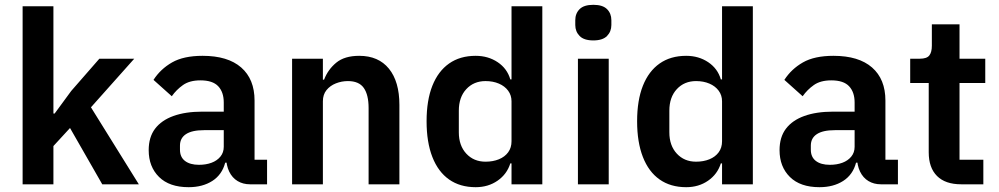

<svg xmlns="http://www.w3.org/2000/svg" viewBox="-20 -766 4152 798"><path d="M74 0V-740H202V-400V-294H207L276 -388L393 -522H538L358 -320L557 0H405L271 -234L202 -159V0Z M1090 0H1019Q990 0 967.5 -13.5Q945 -27 932.5 -53Q920 -79 920 -114V-125L952 -90H916Q903 -40 862.5 -14Q822 12 764 12Q684 12 641 -30.5Q598 -73 598 -142Q598 -196 624.5 -231Q651 -266 701 -284Q751 -302 821 -302H910V-340Q910 -383 887 -407.5Q864 -432 813 -432Q768 -432 740.5 -412.5Q713 -393 694 -366L618 -434Q647 -479 695 -506.5Q743 -534 822 -534Q927 -534 982.5 -485.5Q1038 -437 1038 -348V-102H1090ZM910 -225H828Q778 -225 753 -208.5Q728 -192 728 -161V-144Q728 -113 749 -97Q770 -81 807 -81Q836 -81 859 -89.5Q882 -98 896 -115Q910 -132 910 -156Z M1322 0H1194V-522H1322V-435H1327Q1343 -477 1377.5 -505.5Q1412 -534 1473 -534Q1553 -534 1596.5 -480.5Q1640 -427 1640 -330V0H1512V-317Q1512 -372 1492 -400.5Q1472 -429 1426 -429Q1400 -429 1376 -419.5Q1352 -410 1337 -391.5Q1322 -373 1322 -345Z M2106 0V-87H2101Q2087 -42 2048 -15Q2009 12 1957 12Q1892 12 1846.5 -20Q1801 -52 1777 -113.5Q1753 -175 1753 -262Q1753 -349 1777 -409.5Q1801 -470 1846.5 -502Q1892 -534 1957 -534Q2009 -534 2048.5 -507.5Q2088 -481 2101 -436H2106V-740H2234V0ZM1998 -94Q2029 -94 2053.5 -104Q2078 -114 2092 -133Q2106 -152 2106 -179V-345Q2106 -370 2092 -389Q2078 -408 2053.5 -418.5Q2029 -429 1998 -429Q1949 -429 1918 -395.5Q1887 -362 1887 -306V-216Q1887 -161 1918 -127.5Q1949 -94 1998 -94Z M2446 -598Q2407 -598 2389 -616.5Q2371 -635 2371 -662V-682Q2371 -710 2389 -728Q2407 -746 2446 -746Q2485 -746 2503 -728Q2521 -710 2521 -682V-662Q2521 -635 2503 -616.5Q2485 -598 2446 -598ZM2382 0V-522H2510V0Z M2981 0V-87H2976Q2962 -42 2923 -15Q2884 12 2832 12Q2767 12 2721.5 -20Q2676 -52 2652 -113.5Q2628 -175 2628 -262Q2628 -349 2652 -409.5Q2676 -470 2721.5 -502Q2767 -534 2832 -534Q2884 -534 2923.5 -507.5Q2963 -481 2976 -436H2981V-740H3109V0ZM2873 -94Q2904 -94 2928.5 -104Q2953 -114 2967 -133Q2981 -152 2981 -179V-345Q2981 -370 2967 -389Q2953 -408 2928.5 -418.5Q2904 -429 2873 -429Q2824 -429 2793 -395.5Q2762 -362 2762 -306V-216Q2762 -161 2793 -127.5Q2824 -94 2873 -94Z M3712 0H3641Q3612 0 3589.5 -13.5Q3567 -27 3554.5 -53Q3542 -79 3542 -114V-125L3574 -90H3538Q3525 -40 3484.5 -14Q3444 12 3386 12Q3306 12 3263 -30.5Q3220 -73 3220 -142Q3220 -196 3246.5 -231Q3273 -266 3323 -284Q3373 -302 3443 -302H3532V-340Q3532 -383 3509 -407.5Q3486 -432 3435 -432Q3390 -432 3362.5 -412.5Q3335 -393 3316 -366L3240 -434Q3269 -479 3317 -506.5Q3365 -534 3444 -534Q3549 -534 3604.5 -485.5Q3660 -437 3660 -348V-102H3712ZM3532 -225H3450Q3400 -225 3375 -208.5Q3350 -192 3350 -161V-144Q3350 -113 3371 -97Q3392 -81 3429 -81Q3458 -81 3481 -89.5Q3504 -98 3518 -115Q3532 -132 3532 -156Z M4067 0H3975Q3909 0 3874.5 -34.5Q3840 -69 3840 -133V-421H3763V-522H3803Q3832 -522 3842.5 -535.5Q3853 -549 3853 -576V-665H3968V-522H4075V-421H3968V-102H4067Z"/></svg>

Font: IBM Plex Sans SemiBold
Style: Regular
Weight: 600
Designer: Mike Abbink, Paul van der Laan, Pieter van Rosmalen
Foundry: Bold Monday
Version: Version 3.201